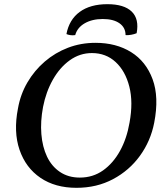

<svg xmlns="http://www.w3.org/2000/svg" viewBox="-20 -890 781 919"><path d="M346 9Q244 9 173.5 -39Q103 -87 73.5 -173Q44 -259 66 -371Q78 -439 111.5 -496Q145 -553 194.5 -595.5Q244 -638 305.5 -661.5Q367 -685 437 -685Q536 -685 607.5 -640.5Q679 -596 710.5 -510.5Q742 -425 718 -302Q701 -215 650 -144.5Q599 -74 521 -32.5Q443 9 346 9ZM362 -40Q425 -40 473.5 -74.5Q522 -109 554.5 -168Q587 -227 600 -303Q618 -401 599 -475.5Q580 -550 533.5 -593Q487 -636 420 -636Q362 -636 314 -601.5Q266 -567 233 -508.5Q200 -450 186 -378Q173 -309 178 -248Q183 -187 205 -140.5Q227 -94 267 -67Q307 -40 362 -40ZM494 -870Q574 -870 610.5 -834.5Q647 -799 634 -731Q622 -726 607.5 -723.5Q593 -721 581 -722Q581 -758 552 -778.5Q523 -799 472 -799Q421 -799 385.5 -778.5Q350 -758 340 -722Q327 -720 315.5 -722Q304 -724 298 -727Q311 -796 361.5 -833Q412 -870 494 -870Z"/></svg>

Font: Vollkorn Medium
Style: Italic
Weight: 500
Italic angle: -11°
Designer: Friedrich Althausen
Foundry: Friedrich Althausen
Version: Version 5.000